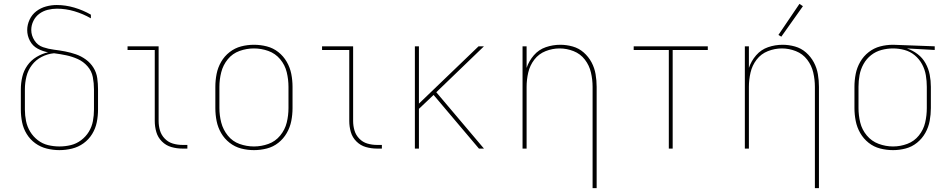

<svg xmlns="http://www.w3.org/2000/svg" viewBox="-20 -770 4936 995"><path d="M288 8Q321 8 353.5 0Q386 -8 413 -27.5Q440 -47 457.5 -75.5Q475 -104 481.5 -136.5Q488 -169 488 -202V-307Q488 -336 484 -365Q480 -394 464.5 -419Q449 -444 425 -461.5Q401 -479 373.5 -488.5Q346 -498 317.5 -503.5Q289 -509 260 -512.5Q231 -516 203 -525.5Q175 -535 158.5 -560.5Q142 -586 142 -615Q142 -639 153 -661.5Q164 -684 183.5 -698.5Q203 -713 227 -719Q251 -725 275 -725Q321 -725 366 -711.5Q411 -698 451 -675V-694Q411 -717 365.5 -730.5Q320 -744 274 -744Q246 -744 218.5 -736.5Q191 -729 168.5 -712Q146 -695 133.5 -668.5Q121 -642 121 -614Q121 -585 135 -558.5Q149 -532 175 -518Q201 -504 229 -499Q198 -492 169.5 -475Q141 -458 122 -431Q103 -404 95.5 -372Q88 -340 88 -307V-202Q88 -169 94.5 -136.5Q101 -104 118.5 -75.5Q136 -47 163 -27.5Q190 -8 222.5 0Q255 8 288 8ZM288 -11Q258 -11 229 -18Q200 -25 176 -43.5Q152 -62 136.5 -87.5Q121 -113 115 -142.5Q109 -172 109 -202V-307Q109 -341 117 -373.5Q125 -406 145.5 -433Q166 -460 196.5 -475.5Q227 -491 260 -494Q292 -490 323 -483.5Q354 -477 383 -464Q412 -451 433.5 -426.5Q455 -402 461 -370.5Q467 -339 467 -307V-202Q467 -172 461.5 -142.5Q456 -113 440.5 -87.5Q425 -62 400.5 -43.5Q376 -25 347 -18Q318 -11 288 -11Z M925 0H951V-19H925Q900 -19 876 -26Q852 -33 834 -51.5Q816 -70 809 -94Q802 -118 802 -143V-530H641V-511H782V-143Q782 -114 790 -86Q798 -58 819 -37Q840 -16 868 -8Q896 0 925 0Z M1296 8Q1330 8 1363 -0.5Q1396 -9 1422.5 -30Q1449 -51 1466 -80.5Q1483 -110 1489.5 -143Q1496 -176 1496 -210V-320Q1496 -354 1489.5 -387Q1483 -420 1466 -449.5Q1449 -479 1422.5 -500Q1396 -521 1363 -529.5Q1330 -538 1296 -538Q1262 -538 1229.5 -529.5Q1197 -521 1170 -500Q1143 -479 1126 -449.5Q1109 -420 1102.5 -387Q1096 -354 1096 -320V-210Q1096 -176 1102.5 -143Q1109 -110 1126 -80.5Q1143 -51 1170 -30Q1197 -9 1229.5 -0.5Q1262 8 1296 8ZM1296 -11Q1258 -11 1221.5 -24Q1185 -37 1160.5 -67.5Q1136 -98 1126.5 -135Q1117 -172 1117 -210V-320Q1117 -358 1126.5 -395.5Q1136 -433 1160.5 -463Q1185 -493 1221.5 -506Q1258 -519 1296 -519Q1334 -519 1370.5 -506Q1407 -493 1432 -463Q1457 -433 1466 -395.5Q1475 -358 1475 -320V-210Q1475 -172 1466 -135Q1457 -98 1432 -67.5Q1407 -37 1370.5 -24Q1334 -11 1296 -11Z M1933 0H1959V-19H1933Q1908 -19 1884 -26Q1860 -33 1842 -51.5Q1824 -70 1817 -94Q1810 -118 1810 -143V-530H1649V-511H1790V-143Q1790 -114 1798 -86Q1806 -58 1827 -37Q1848 -16 1876 -8Q1904 0 1933 0Z M2130 0H2151V-206L2227 -278L2303 -188L2462 0H2488L2241 -292L2488 -530H2460L2151 -233V-530H2130Z M3051 205H3072V-320Q3072 -353 3066.5 -385.5Q3061 -418 3045.5 -447Q3030 -476 3005 -498Q2980 -520 2948 -529Q2916 -538 2884 -538Q2845 -538 2808.5 -525.5Q2772 -513 2746.5 -483.5Q2721 -454 2709 -418V-530H2688V0H2709V-320Q2709 -357 2717.5 -394Q2726 -431 2749 -461Q2772 -491 2807.5 -505Q2843 -519 2880 -519Q2917 -519 2952.5 -505Q2988 -491 3011 -461Q3034 -431 3042.5 -394Q3051 -357 3051 -320Z M3446 0H3466V-511H3648V-530H3264V-511H3446Z M4203 205H4224V-320Q4224 -353 4218.5 -385.5Q4213 -418 4197.5 -447Q4182 -476 4157 -498Q4132 -520 4100 -529Q4068 -538 4036 -538Q3997 -538 3960.5 -525.5Q3924 -513 3898.5 -483.5Q3873 -454 3861 -418V-530H3840V0H3861V-320Q3861 -357 3869.5 -394Q3878 -431 3901 -461Q3924 -491 3959.5 -505Q3995 -519 4032 -519Q4069 -519 4104.5 -505Q4140 -491 4163 -461Q4186 -431 4194.5 -394Q4203 -357 4203 -320ZM4029 -580 4141 -738 4123 -750 4014 -589Z M4608 8Q4641 8 4673.5 -0.5Q4706 -9 4732.5 -30.5Q4759 -52 4775.5 -81.5Q4792 -111 4798 -144Q4804 -177 4804 -210V-320Q4804 -352 4798 -383Q4792 -414 4776.5 -442Q4761 -470 4735.5 -489.5Q4710 -509 4680 -519L4824 -511V-530L4609 -538H4608Q4574 -538 4541.5 -529.5Q4509 -521 4482 -500Q4455 -479 4438 -449.5Q4421 -420 4414.5 -387Q4408 -354 4408 -320V-210Q4408 -177 4414.5 -143.5Q4421 -110 4438 -80.5Q4455 -51 4481.5 -30Q4508 -9 4541 -0.5Q4574 8 4608 8ZM4608 -11Q4570 -11 4533.5 -24.5Q4497 -38 4472 -68Q4447 -98 4438 -135Q4429 -172 4429 -210V-320Q4429 -351 4434.5 -381Q4440 -411 4455 -438Q4470 -465 4494 -484Q4518 -503 4548 -511Q4578 -519 4608 -519Q4638 -519 4667.5 -511Q4697 -503 4720.5 -483.5Q4744 -464 4758.5 -437Q4773 -410 4778 -380Q4783 -350 4783 -320V-210Q4783 -172 4774.5 -135Q4766 -98 4742 -68Q4718 -38 4682 -24.5Q4646 -11 4608 -11Z"/></svg>

Font: Iosevka Sparkle Thin
Style: Regular
Weight: 100
Designer: Belleve Invis
Foundry: Belleve Invis
Version: Version 4.5.0; ttfautohint (v1.8.3)